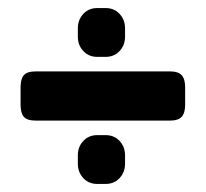

<svg xmlns="http://www.w3.org/2000/svg" viewBox="-20 -539 510 476"><path d="M173 -448V-469Q173 -490 186.5 -504.5Q200 -519 221 -519H242Q263 -519 276.5 -504.5Q290 -490 290 -469V-448Q290 -427 276.5 -412.5Q263 -398 242 -398H221Q200 -398 186.5 -412.5Q173 -427 173 -448ZM31 -279V-323Q31 -343 39 -352.5Q47 -362 69 -362H401Q422 -362 430.5 -352.5Q439 -343 439 -323V-279Q439 -259 430.5 -249.5Q422 -240 401 -240H69Q47 -240 39 -249.5Q31 -259 31 -279ZM173 -133V-154Q173 -175 186.5 -189.5Q200 -204 221 -204H242Q263 -204 276.5 -189.5Q290 -175 290 -154V-133Q290 -112 276.5 -97.5Q263 -83 242 -83H221Q200 -83 186.5 -97.5Q173 -112 173 -133Z"/></svg>

Font: Mitr Medium
Style: Regular
Weight: 500
Designer: Thanarat Vachiruckul
Foundry: Cadson Demak
Version: Version 1.003